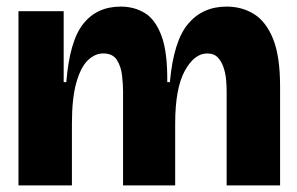

<svg xmlns="http://www.w3.org/2000/svg" viewBox="-20 -562 900 582"><path d="M36 0V-528H173V-313H181Q191 -438 232.5 -490Q274 -542 346 -542Q387 -542 419 -522.5Q451 -503 469.5 -453.5Q488 -404 487 -313H495Q506 -437 550 -489.5Q594 -542 667 -542Q714 -542 750.5 -519Q787 -496 808 -443.5Q829 -391 829 -300V0H667V-286Q667 -300 665.5 -319Q664 -338 658 -356.5Q652 -375 640.5 -387.5Q629 -400 608 -400Q569 -400 540 -347Q511 -294 511 -187V0H353V-286Q353 -306 350 -333Q347 -360 334.5 -380Q322 -400 293 -400Q268 -400 246.5 -379.5Q225 -359 211.5 -312Q198 -265 198 -187V0Z"/></svg>

Font: Bricolage Grotesque 48pt ExtraBold
Style: Regular
Weight: 800
Designer: Mathieu Triay
Foundry: Atelier Triay
Version: Version 1.000; ttfautohint (v1.8.4.7-5d5b);gftools[0.9.32]